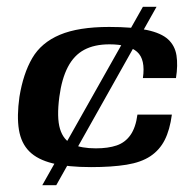

<svg xmlns="http://www.w3.org/2000/svg" viewBox="-20 -543 558 563"><path d="M247 -53Q179 -53 134.5 -64Q90 -75 66 -99Q42 -123 35.5 -162.5Q29 -202 37 -259Q48 -327 74.5 -372.5Q101 -418 155.5 -441Q210 -464 300 -464Q369 -464 411 -455Q453 -446 473 -427.5Q493 -409 497.5 -380.5Q502 -352 496 -314H399Q407 -369 382 -391Q357 -413 301 -413Q257 -413 227 -397Q197 -381 179 -346.5Q161 -312 154 -259Q146 -198 156 -165Q166 -132 192.5 -120Q219 -108 261 -108Q297 -108 322 -116.5Q347 -125 362.5 -147Q378 -169 383 -207H484Q478 -162 463 -132.5Q448 -103 421 -85Q394 -67 351 -60Q308 -53 247 -53ZM104 0 399 -523H439L145 0Z"/></svg>

Font: Genos Thin SemiBold
Style: Italic
Weight: 600
Italic angle: -8°
Version: Version 1.010